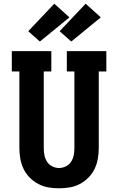

<svg xmlns="http://www.w3.org/2000/svg" viewBox="-20 -1012 640 1040"><path d="M300 8Q271 8 242 3Q213 -2 187.5 -15.5Q162 -29 141 -50Q120 -71 107.5 -97.5Q95 -124 90 -152.5Q85 -181 85 -210V-625H44V-735H258V-625H217V-210Q217 -191 220.5 -172Q224 -153 234.5 -136.5Q245 -120 263 -111Q281 -102 300 -102Q319 -102 337 -111Q355 -120 365.5 -136.5Q376 -153 379.5 -172Q383 -191 383 -210V-625H342V-735H556V-625H515V-210Q515 -181 510 -152.5Q505 -124 492.5 -97.5Q480 -71 459 -50Q438 -29 412.5 -15.5Q387 -2 358 3Q329 8 300 8ZM366 -787 303 -843 444 -992 526 -918ZM196 -787 133 -843 274 -992 356 -918Z"/></svg>

Font: Iosevka Curly Slab XBdEx
Style: Regular
Weight: 800
Width: 7
Monospace: yes
Designer: Belleve Invis
Foundry: Belleve Invis
Version: Version 11.0.0; ttfautohint (v1.8.3)